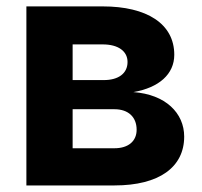

<svg xmlns="http://www.w3.org/2000/svg" viewBox="-20 -565 616 585"><path d="M60.4 0H328.8C465.2 0 541.2 -55.8 541.2 -148.8C541.2 -220.5 484.4 -277.3 386.4 -284.4C464.5 -297.9 511 -339.1 511 -398.1C511 -492.5 427.6 -545.5 293 -545.5H60.4ZM201.3 -113.3V-232.2H328.8C370.7 -232.2 396.3 -208.5 396.3 -169.7C396.3 -134.6 370.7 -113.3 328.8 -113.3ZM201.3 -321V-429.7H293C339.8 -429.7 368.6 -409.4 368.6 -376.1C368.6 -341.6 341.3 -321 296.2 -321Z"/></svg>

Font: Magic Ui Pro
Style: Bold
Weight: 700
Designer: Stefan Endress, Andreas Faust
Version: Version 1.000;FEAKit 1.0